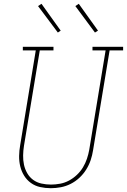

<svg xmlns="http://www.w3.org/2000/svg" viewBox="-20 -981 667 1009"><path d="M247 8Q218 8 191 2Q164 -4 142.5 -19.5Q121 -35 107 -57.5Q93 -80 86.5 -106.5Q80 -133 80.5 -161.5Q81 -190 86 -218L168 -716H100V-735H261V-716H189L106 -215Q102 -190 101.5 -164.5Q101 -139 106 -115.5Q111 -92 123 -71Q135 -50 154 -36Q173 -22 197.5 -16.5Q222 -11 248 -11Q271 -11 295.5 -15.5Q320 -20 342.5 -32Q365 -44 384 -62Q403 -80 416 -101.5Q429 -123 437 -147Q445 -171 449 -194L535 -716H466V-735H627V-716H556L469 -191Q465 -165 456.5 -139.5Q448 -114 433 -90Q418 -66 397 -46.5Q376 -27 351 -14.5Q326 -2 299.5 3Q273 8 247 8ZM479 -810 376 -949 394 -961 495 -820ZM284 -810 180 -949 198 -961 299 -820Z"/></svg>

Font: Iosevka Etoile Thin
Style: Italic
Weight: 100
Italic angle: -9°
Designer: Belleve Invis
Foundry: Belleve Invis
Version: Version 22.1.2; ttfautohint (v1.8.4)